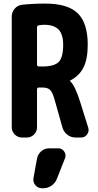

<svg xmlns="http://www.w3.org/2000/svg" viewBox="-20 -760 540 1061"><path d="M302.7 59.6Q322.3 59.6 334.5 76.7Q346.7 93.8 339.8 113.3L294.9 226.6Q286.1 251 265.1 265.6Q244.1 280.3 217.8 280.3H211.9Q189.5 280.3 175.3 263.2Q161.1 246.1 165 223.6L184.6 116.2Q189.5 91.8 208 75.7Q226.6 59.6 252 59.6ZM214.8 -392.6Q279.3 -392.6 304.2 -417.5Q329.1 -442.4 329.1 -512.7Q329.1 -570.3 303.7 -596.7Q278.3 -623 224.6 -623Q208 -623 194.3 -620.1Q185.5 -618.2 184.6 -610.4V-402.3Q184.6 -393.6 194.3 -392.6ZM423.8 -194.3 467.8 -53.7Q473.6 -34.2 461.4 -17.1Q449.2 0 427.7 0H397.5Q372.1 0 352.1 -15.6Q332 -31.2 325.2 -54.7L283.2 -204.1Q271.5 -248 257.8 -262.2Q244.1 -276.4 214.8 -276.4H194.3Q185.5 -276.4 184.6 -266.6V-56.6Q184.6 -33.2 168 -16.6Q151.4 0 127.9 0H101.6Q78.1 0 61.5 -17.1Q44.9 -34.2 44.9 -56.6V-668Q44.9 -693.4 61 -711.9Q77.1 -730.5 100.6 -733.4Q159.2 -740.2 230.5 -740.2Q354.5 -740.2 409.7 -686.5Q464.8 -632.8 464.8 -512.7Q464.8 -432.6 440.9 -386.2Q417 -339.8 368.2 -315.4Q367.2 -315.4 367.2 -313.5Q367.2 -312.5 368.2 -310.5Q393.6 -290 423.8 -194.3Z"/></svg>

Font: Rounded Mgen+ 1m bold
Style: Bold
Weight: 700
Designer: [Source Han Sans]
Ryoko NISHIZUKA  (kana & ideographs); Paul D. Hunt (Latin, Greek & Cyrillic); Wenlong ZHANG  (bopomofo
Version: Version 1.059.20150602